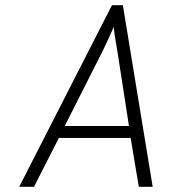

<svg xmlns="http://www.w3.org/2000/svg" viewBox="-20 -720 682 740"><path d="M54 0 411.5 -700H453.5L568.5 0H515L483.5 -188.5H207L111 0ZM229.5 -234.5H477L432.5 -522Q431 -530.5 427.8 -549Q424.5 -567.5 421.8 -586.5Q419 -605.5 418 -616.5Q414 -605.5 405.2 -586.5Q396.5 -567.5 388 -549.2Q379.5 -531 375.5 -523Z"/></svg>

Font: Overpass ExtraLight
Style: Italic
Weight: 250
Italic angle: -10°
Designer: Delve Withrington, Dave Bailey, Thomas Jockin
Foundry: Delve Fonts LLC
Version: Version 4.000